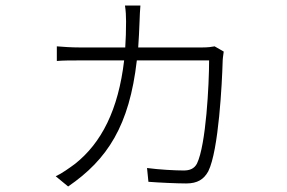

<svg xmlns="http://www.w3.org/2000/svg" viewBox="-20 -624 1040 696"><path d="M758 -456C747 -454 735 -452 713 -452H481C483 -483 485 -515 486 -549C487 -569 487 -584 489 -604H433C436 -585 437 -566 437 -546C437 -513 436 -482 434 -452H269C238 -452 211 -454 186 -456V-403C212 -405 236 -405 270 -405H430C409 -226 348 -106 252 -30C233 -16 204 5 182 15L227 52C370 -46 449 -169 476 -405H738C738 -319 727 -99 694 -31C684 -12 667 -6 646 -6C616 -6 557 -9 513 -15L518 35C556 38 622 41 655 41C696 41 719 26 735 -3C773 -79 785 -327 787 -398C787 -409 789 -423 791 -437Z"/></svg>

Font: Noto Sans CJK Light
Style: Regular
Weight: 300
Designer: Ryoko NISHIZUKA (kana & ideographs); Paul D. Hunt (Latin, Greek & Cyrillic); Wenlong ZHANG (bopomofo); Sandoll Communica
Foundry: Adobe Systems Incorporated
Version: Version 1.000;PS 1;hotconv 1.0.78;makeotf.lib2.5.61930